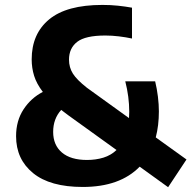

<svg xmlns="http://www.w3.org/2000/svg" viewBox="-20 -770 797 800"><path d="M325 9Q188.5 9 117.8 -48.8Q47 -106.5 47 -202.5Q47 -267 78.2 -314.5Q109.5 -362 158.5 -387Q132.5 -421 122.2 -454Q112 -487 112 -522.5Q112 -629 184.8 -689.2Q257.5 -749.5 407 -749.5Q441.5 -749.5 472 -746.2Q502.5 -743 530 -738V-609.5Q504.5 -615 475.2 -618.5Q446 -622 419 -622Q335.5 -622 301.5 -595.5Q267.5 -569 267.5 -521.5Q267.5 -489 283.8 -463.2Q300 -437.5 342 -404.5L517.5 -278Q518.5 -290.5 518.5 -304.5Q518.5 -366.5 502 -431H626.5Q634 -400 638 -367.2Q642 -334.5 642 -306Q642 -247 629 -197.5L757 -105.5L680.5 10L562 -75.5Q479.5 9 325 9ZM201.5 -220.5Q201.5 -165.5 238 -134.5Q274.5 -103.5 342.5 -103.5Q379.5 -103.5 411 -113.2Q442.5 -123 465.5 -145L265.5 -289Q249 -301 235 -312Q201.5 -275 201.5 -220.5Z"/></svg>

Font: Encode Sans SemiCondensed SemiCondensed
Style: Bold
Weight: 700
Width: 4
Designer: Multiple Designers
Foundry: Impallari Type
Version: Version 3.000; ttfautohint (v1.8.3) -l 8 -r 50 -G 200 -x 14 